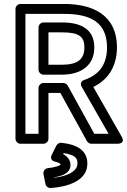

<svg xmlns="http://www.w3.org/2000/svg" viewBox="-20 -699 639 967"><path d="M298 77 300 72C362 82 370 98 370 125C370 159 329 187 254 196V194C287 188 335 176 335 132C335 105 317 87 298 77ZM241 80C228 106 251 114 257 115C284 122 285 127 285 131C281 135 257 144 221 148C204 150 197 166 199 178L209 228C211 239 223 249 236 248C319 242 420 213 420 125C420 60 371 29 289 20C279 19 269 25 264 34ZM174 -561V-348C174 -333 188 -323 199 -323H292C389 -323 455 -370 455 -460C455 -554 385 -586 292 -586H199C184 -586 174 -572 174 -561ZM224 -536H292C377 -536 405 -516 405 -460C405 -402 373 -373 292 -373H224ZM392 -261 527 -25H455L321 -268C316 -276 307 -281 299 -281H199C184 -281 174 -267 174 -256V-25H108V-629H304C435 -629 519 -587 519 -460C519 -370 475 -321 406 -297C399 -295 378 -285 392 -261ZM450 -261C522 -296 569 -362 569 -460C569 -625 445 -679 304 -679H83C72 -679 58 -669 58 -654V0C58 11 68 25 83 25H199C210 25 224 15 224 0V-231H284L418 12C422 19 431 25 440 25H570C617 25 592 -12 592 -12Z"/></svg>

Font: Falling Sky
Style: Ou
Weight: 400
Designer: Paul D. Hunt
Foundry: Adobe Systems Incorporated
Version: Version 1.02